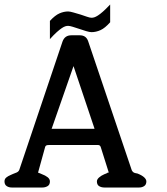

<svg xmlns="http://www.w3.org/2000/svg" viewBox="-33 -834 745 854"><path d="M374 -691Q366 -691 350.5 -695.5Q335 -700 318 -706Q303 -711 290 -715Q277 -719 270 -719Q264 -719 257.5 -717Q251 -715 242 -709Q233 -703 220 -691.5Q207 -680 189 -660V-741Q212 -766 231.5 -774.5Q251 -783 270 -783Q278 -783 293.5 -778.5Q309 -774 326 -769Q341 -764 354 -759.5Q367 -755 374 -755Q380 -755 386.5 -757Q393 -759 402.5 -765Q412 -771 425 -782.5Q438 -794 457 -814V-735Q434 -709 414 -700Q394 -691 374 -691ZM451 -66 415 -180Q412 -189 403 -189H185Q175 -189 172 -186.5Q169 -184 168 -181L137 -69Q137 -69 137 -67L136 -66L145 -63Q147 -62 149.5 -61Q152 -60 154 -59Q168 -54 178.5 -46Q189 -38 189 -27Q189 -12 178.5 -6Q168 0 156 0H19Q6 0 -3.5 -6.5Q-13 -13 -13 -27Q-13 -38 -5 -44.5Q3 -51 13 -55Q16 -57 18.5 -57.5Q21 -58 24 -60Q33 -63 41.5 -67Q50 -71 53 -79L245 -649Q255 -677 284 -677H322Q350 -677 359 -651L553 -77Q555 -72 560 -68Q565 -64 579 -62Q599 -54 608.5 -45Q618 -36 618 -27Q618 -13 608.5 -6.5Q599 0 586 0H431Q418 0 408 -6Q398 -12 398 -27Q398 -36 407.5 -44.5Q417 -53 431 -59Q436 -61 440 -62.5Q444 -64 448 -67Q449 -66 450 -66ZM387 -261V-263L294 -540L197 -262Q196 -261 196 -259Q196 -260 196.5 -260Q197 -260 197 -261Z"/></svg>

Font: Jura
Style: Bold
Weight: 700
Designer: Ed Merritt
Foundry: Ten by Twenty
Version: Version 1.007